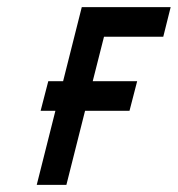

<svg xmlns="http://www.w3.org/2000/svg" viewBox="-20 -520 500 540"><path d="M157.5 -291.7 210 -500H460L439.2 -416.7H272.5L240.8 -291.7H365.8L344.2 -208.3H219.2L166.7 0H83.3L135.8 -208.3H94.2L115.8 -291.7Z"/></svg>

Font: Yulong
Style: Italic
Weight: 400
Italic angle: -14.25°
Designer: GGBotNet
Foundry: f0n7.com
Version: 1.00